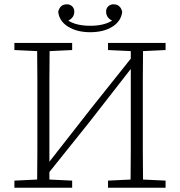

<svg xmlns="http://www.w3.org/2000/svg" viewBox="-20 -874 839 894"><path d="M483 -641V-674H751V-641L646 -636Q645 -569 645 -501.5Q645 -434 645 -366V-308Q645 -241 645 -173.5Q645 -106 646 -38L751 -33V0H483V-33L588 -38Q589 -106 589 -174Q589 -242 589 -313V-553L395 -304L210 -73V-38L316 -33V0H47V-33L153 -38Q154 -106 154 -173.5Q154 -241 154 -308V-366Q154 -434 154 -501.5Q154 -569 153 -636L47 -641V-674H316V-641L211 -636Q210 -569 210 -501.5Q210 -434 210 -366V-121L404 -369L589 -601V-636ZM400 -724Q339 -724 297.5 -749.5Q256 -775 251 -819Q259 -854 292 -854Q306 -854 316 -844.5Q326 -835 326 -820Q326 -792 298 -778Q336 -754 400 -754Q464 -754 502 -778Q474 -792 474 -820Q474 -835 484 -844.5Q494 -854 508 -854Q541 -854 549 -819Q544 -775 503 -749.5Q462 -724 400 -724Z"/></svg>

Font: Source Serif 4 SmText Light
Style: Regular
Weight: 300
Designer: Frank Grießhammer
Foundry: Adobe
Version: Version 4.005;hotconv 1.1.0;makeotfexe 2.6.0